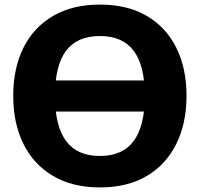

<svg xmlns="http://www.w3.org/2000/svg" viewBox="-20 -806 876 842"><path d="M418 16Q298 16 212.5 -34.5Q127 -85 82.5 -175.5Q38 -266 38 -386Q38 -506 82.5 -596Q127 -686 212.5 -736Q298 -786 418 -786Q539 -786 624 -736Q709 -686 753.5 -596Q798 -506 798 -386Q798 -266 753.5 -175.5Q709 -85 624 -34.5Q539 16 418 16ZM418 -122Q518 -122 566.5 -188Q615 -254 615 -386Q615 -518 566.5 -583Q518 -648 418 -648Q318 -648 269.5 -583Q221 -518 221 -386Q221 -254 269.5 -188Q318 -122 418 -122ZM136 -453H702V-317H136Z"/></svg>

Font: Unbounded SemiBold
Style: Regular
Weight: 600
Designer: Luke Prowse, Jean-Baptiste Morizot, Fátima Lázaro, Florian Runge
Foundry: NaN
Version: Version 1.700